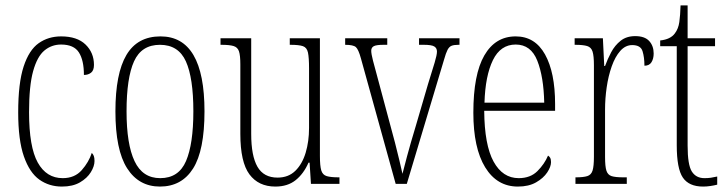

<svg xmlns="http://www.w3.org/2000/svg" viewBox="-20 -677 2680 707"><path d="M208 10Q161 10 125 -15.5Q89 -41 68 -101Q47 -161 47 -263Q47 -371 67 -432Q87 -493 122.5 -518Q158 -543 205 -543Q264 -543 295 -513Q326 -483 326 -438Q326 -418 315.5 -409.5Q305 -401 289 -401Q289 -455 270.5 -484Q252 -513 205 -513Q170 -513 143.5 -491Q117 -469 102 -415Q87 -361 87 -264Q87 -136 119 -78.5Q151 -21 211 -21Q255 -21 281 -50.5Q307 -80 318 -114Q323 -109 325.5 -102.5Q328 -96 328 -84Q328 -65 314.5 -43Q301 -21 274.5 -5.5Q248 10 208 10Z M569 10Q491 10 448 -57.5Q405 -125 405 -267Q405 -406 445.5 -474.5Q486 -543 571 -543Q733 -543 733 -267Q733 -123 691 -56.5Q649 10 569 10ZM570 -21Q638 -21 665 -84Q692 -147 692 -267Q692 -390 664.5 -451Q637 -512 569 -512Q501 -512 473.5 -451Q446 -390 446 -267Q446 -146 475.5 -83.5Q505 -21 570 -21Z M994 10Q932 10 898.5 -35Q865 -80 865 -184V-440Q865 -473 860 -488Q855 -503 840 -507.5Q825 -512 796 -512H792V-536H905V-184Q905 -103 928 -63Q951 -23 1002 -23Q1042 -23 1067.5 -48Q1093 -73 1105.5 -114.5Q1118 -156 1118 -206V-425Q1118 -465 1114 -483.5Q1110 -502 1095.5 -507Q1081 -512 1050 -512H1047V-536H1158V-103Q1158 -66 1163 -49.5Q1168 -33 1183 -28.5Q1198 -24 1227 -24H1230V0H1125L1120 -78H1116Q1098 -37 1068.5 -13.5Q1039 10 994 10Z M1309 -462Q1300 -495 1290.5 -503.5Q1281 -512 1251 -512V-536H1406V-512H1392Q1366 -512 1356.5 -507Q1347 -502 1347 -490Q1347 -479 1353.5 -453.5Q1360 -428 1366 -407L1418 -213Q1426 -185 1434.5 -151.5Q1443 -118 1450.5 -87Q1458 -56 1462 -37Q1467 -57 1479 -102Q1491 -147 1511 -213L1556 -367Q1572 -418 1580.5 -446.5Q1589 -475 1589 -487Q1589 -500 1579 -506Q1569 -512 1541 -512H1523V-536H1672V-512H1668Q1652 -512 1643 -508.5Q1634 -505 1628 -493.5Q1622 -482 1615 -457L1478 0H1437Z M1887 10Q1810 10 1766.5 -61Q1723 -132 1723 -262Q1723 -403 1763.5 -473Q1804 -543 1879 -543Q1950 -543 1987 -476.5Q2024 -410 2024 -294V-269H1763Q1764 -143 1797.5 -82Q1831 -21 1890 -21Q1933 -21 1959 -47Q1985 -73 1998 -104Q2002 -102 2005.5 -96.5Q2009 -91 2009 -80Q2009 -63 1995 -42Q1981 -21 1954 -5.5Q1927 10 1887 10ZM1984 -299Q1982 -394 1958.5 -453.5Q1935 -513 1879 -513Q1823 -513 1795 -455.5Q1767 -398 1764 -299Z M2099 0V-24H2101Q2128 -24 2142.5 -28.5Q2157 -33 2162 -49Q2167 -65 2167 -100V-437Q2167 -471 2162 -487Q2157 -503 2142 -507.5Q2127 -512 2099 -512H2096V-536H2200L2205 -434H2208Q2217 -459 2230.5 -484.5Q2244 -510 2265.5 -527Q2287 -544 2319 -544Q2354 -544 2370.5 -526Q2387 -508 2387 -480Q2387 -461 2379 -448Q2371 -435 2353 -435Q2353 -466 2346 -488.5Q2339 -511 2308 -511Q2283 -511 2264 -489.5Q2245 -468 2232.5 -432.5Q2220 -397 2214 -355.5Q2208 -314 2208 -274V-99Q2208 -64 2213 -48.5Q2218 -33 2232 -28.5Q2246 -24 2275 -24H2288V0Z M2569 10Q2517 10 2494.5 -23Q2472 -56 2472 -142V-507H2411V-528Q2449 -532 2465 -554Q2478 -571 2481.5 -596Q2485 -621 2486 -657H2512V-536H2613V-507H2512V-141Q2512 -70 2527.5 -45.5Q2543 -21 2574 -21Q2587 -21 2597.5 -22.5Q2608 -24 2621 -27V3Q2609 6 2595.5 8Q2582 10 2569 10Z"/></svg>

Font: Noto Serif Myanmar ExtraCondensed ExtraLight
Style: Regular
Weight: 200
Width: 2
Designer: Ben Mitchell and the Monotype Design Team
Foundry: Monotype Imaging Inc.
Version: Version 2.106; ttfautohint (v1.8.4.7-5d5b)